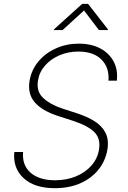

<svg xmlns="http://www.w3.org/2000/svg" viewBox="-20 -964 661 995"><path d="M263.7 11.2Q158.7 11.2 102.3 -40.8Q45.9 -92.8 54.2 -176.3H99.6Q93.8 -107.9 138.7 -68.8Q183.6 -29.8 265.6 -29.8Q324.2 -29.8 373 -49.8Q421.9 -69.8 453.6 -105.7Q485.4 -141.6 493.2 -189.5Q502.4 -246.6 468.5 -279.8Q434.6 -313 358.4 -337.9L278.3 -363.8Q196.8 -390.6 159.4 -434.6Q122.1 -478.5 133.3 -545.4Q142.6 -601.6 178.7 -645Q214.8 -688.5 269.5 -713.1Q324.2 -737.8 388.7 -737.8Q453.6 -737.8 500 -712.9Q546.4 -688 569.1 -644.8Q591.8 -601.6 585.4 -545.9H542Q547.4 -613.3 506.1 -655Q464.8 -696.8 386.2 -696.8Q333.5 -696.8 288.3 -677.5Q243.2 -658.2 213.4 -624.3Q183.6 -590.3 176.8 -546.4Q167.5 -490.2 203.9 -456.3Q240.2 -422.4 301.8 -401.9L377.4 -377.4Q429.2 -360.8 468.3 -336.9Q507.3 -313 526.1 -277.1Q544.9 -241.2 536.6 -189Q526.9 -131.3 491 -85.9Q455.1 -40.5 397.2 -14.6Q339.4 11.2 263.7 11.2ZM304.2 -808.1H258.8L259.3 -811.5L405.8 -943.8H436.5L539.6 -811.5L538.6 -808.1H492.7L415.5 -909.7Z"/></svg>

Font: Inter Extra Light
Style: Italic
Weight: 200
Italic angle: -9.39999°
Designer: Rasmus Andersson
Foundry: rsms
Version: Version 4.000;git-3c8e0fc